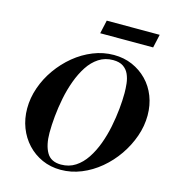

<svg xmlns="http://www.w3.org/2000/svg" viewBox="-136 -1068 1070 1191"><g transform="rotate(15 399.0 -473.0)"><path d="M363 11Q298 11 243.5 -13.5Q189 -38 149 -81Q109 -124 87 -181Q65 -238 65 -304Q65 -371 88 -437.5Q111 -504 152.5 -562.5Q194 -621 248.5 -666Q303 -711 367.5 -737Q432 -763 500 -763Q565 -763 619 -739.5Q673 -716 713.5 -674.5Q754 -633 776 -576.5Q798 -520 798 -454Q798 -386 774.5 -319Q751 -252 710 -192.5Q669 -133 614 -87Q559 -41 495 -15Q431 11 363 11ZM357 -21Q409 -21 449 -47Q489 -73 518.5 -117.5Q548 -162 568.5 -217.5Q589 -273 601 -333Q613 -393 618.5 -449Q624 -505 624 -551Q624 -581 620.5 -612.5Q617 -644 605 -671Q593 -698 568.5 -714.5Q544 -731 503 -731Q452 -731 412 -705Q372 -679 343 -634.5Q314 -590 293.5 -534Q273 -478 261 -417.5Q249 -357 243.5 -299.5Q238 -242 238 -194Q238 -115 265 -68Q292 -21 357 -21ZM382 -871 401 -957H741L722 -871Z"/></g></svg>

Font: Libre Bodoni
Style: Bold Italic
Weight: 700
Italic angle: -13°
Version: Version 2.005;gftools[0.9.23]